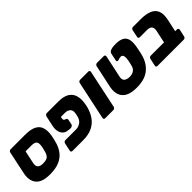

<svg xmlns="http://www.w3.org/2000/svg" viewBox="173 -1502 2440 2440"><g transform="rotate(-45 1393.5 -282.0)"><path d="M276 10Q133 10 79.5 -58Q26 -126 51 -241L115 -545Q117 -556 126.5 -563.5Q136 -571 147 -571H407Q511 -571 565 -541Q619 -511 634.5 -456.5Q650 -402 638 -328Q636 -318 632.5 -300.5Q629 -283 625 -265.5Q621 -248 618 -238Q599 -162 558.5 -106.5Q518 -51 450 -20.5Q382 10 276 10ZM309 -151Q370 -151 396.5 -172Q423 -193 435 -243Q438 -253 441.5 -268Q445 -283 448.5 -298Q452 -313 453 -323Q461 -371 443.5 -394.5Q426 -418 369 -418H263L226 -245Q216 -195 239 -173Q262 -151 309 -151Z M890 -410 885 -387Q883 -373 886.5 -364Q890 -355 898 -352L920 -343Q928 -339 930.5 -330.5Q933 -322 931 -312L919 -254Q916 -236 900 -227Q884 -218 863 -220L822 -226Q790 -230 766 -253Q742 -276 733 -314.5Q724 -353 734 -402L765 -545Q769 -556 777.5 -563.5Q786 -571 796 -571H1003Q1100 -571 1152 -538.5Q1204 -506 1221 -447.5Q1238 -389 1225 -312Q1222 -297 1220 -285.5Q1218 -274 1214 -259Q1194 -182 1152.5 -123.5Q1111 -65 1044.5 -32.5Q978 0 881 0H686Q675 0 669.5 -7.5Q664 -15 666 -26L689 -135Q691 -146 700.5 -153.5Q710 -161 721 -161H911Q956 -161 992.5 -186Q1029 -211 1041 -258Q1046 -273 1048.5 -285.5Q1051 -298 1053 -313Q1061 -361 1034.5 -385.5Q1008 -410 963 -410Z M1274 0Q1263 0 1257.5 -7.5Q1252 -15 1254 -26L1364 -545Q1366 -556 1375.5 -563.5Q1385 -571 1396 -571H1545Q1555 -571 1561 -563.5Q1567 -556 1565 -545L1455 -26Q1453 -15 1443 -7.5Q1433 0 1423 0Z M1836 10Q1691 10 1634.5 -57.5Q1578 -125 1602 -240L1667 -545Q1669 -556 1678.5 -563.5Q1688 -571 1699 -571H1823Q1833 -571 1839 -563.5Q1845 -556 1843 -545L1779 -245Q1768 -195 1794.5 -173Q1821 -151 1869 -151Q1916 -151 1947 -173.5Q1978 -196 1987 -243Q1990 -254 1992.5 -265Q1995 -276 1997.5 -288Q2000 -300 2002 -310Q2011 -357 2003.5 -385.5Q1996 -414 1968 -414Q1956 -414 1941 -410.5Q1926 -407 1918 -403Q1905 -399 1896 -405Q1887 -411 1891 -425L1910 -520Q1912 -530 1919 -541Q1926 -552 1939 -558Q1953 -565 1975.5 -569.5Q1998 -574 2037 -574Q2115 -574 2155 -548Q2195 -522 2203.5 -469Q2212 -416 2195 -339Q2194 -332 2191 -318Q2188 -304 2185 -288.5Q2182 -273 2178.5 -259.5Q2175 -246 2173 -238Q2144 -124 2062.5 -57Q1981 10 1836 10Z M2214 0Q2203 0 2197.5 -7.5Q2192 -15 2194 -26L2216 -127Q2218 -138 2227 -145.5Q2236 -153 2247 -153H2486L2522 -320Q2532 -368 2513.5 -392.5Q2495 -417 2446 -417H2313Q2302 -417 2296.5 -424.5Q2291 -432 2293 -443L2314 -545Q2316 -556 2325.5 -563.5Q2335 -571 2346 -571H2484Q2576 -571 2636 -547Q2696 -523 2719.5 -468Q2743 -413 2723 -320L2687 -153H2721Q2731 -153 2737.5 -145.5Q2744 -138 2742 -127L2720 -26Q2718 -15 2708.5 -7.5Q2699 0 2688 0Z"/></g></svg>

Font: Rubik ExtraBold
Style: Italic
Weight: 800
Italic angle: -12°
Designer: Hubert and Fischer
Foundry: Hubert and Fischer
Version: Version 2.300;gftools[0.9.30]